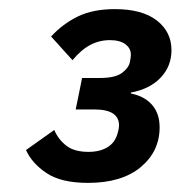

<svg xmlns="http://www.w3.org/2000/svg" viewBox="-20 -724 396 421"><path d="M199 -553Q233 -553 248 -564.5Q263 -576 265 -589Q267 -599 267 -604Q267 -618 255 -627Q243 -636 221 -636Q198 -636 178 -625.5Q158 -615 139 -592L92 -644Q118 -672 151 -688Q184 -704 232 -704Q292 -704 324 -679Q356 -654 356 -614Q356 -579 332.5 -554Q309 -529 267 -521V-519Q297 -513 313.5 -494Q330 -475 330 -445Q330 -392 288.5 -357.5Q247 -323 173 -323Q114 -323 82 -344.5Q50 -366 37 -395L99 -439Q108 -418 125.5 -404.5Q143 -391 174 -391Q200 -391 217 -402Q234 -413 239 -436Q240 -440 240.5 -443Q241 -446 241 -449Q241 -484 187 -484H146L160 -553Z"/></svg>

Font: IBM Plex Sans SmBld
Style: Italic
Weight: 600
Italic angle: -11°
Designer: Mike Abbink, Paul van der Laan, Pieter van Rosmalen
Foundry: Bold Monday
Version: Version 3.005